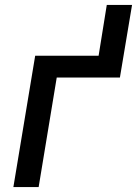

<svg xmlns="http://www.w3.org/2000/svg" viewBox="-20 -755 553 775"><path d="M34 0 122 -530H378L411 -735H513L464 -442H209L136 0Z"/></svg>

Font: Iosevka Curly Semibold Oblique
Style: Regular
Weight: 600
Italic angle: -9°
Monospace: yes
Designer: Belleve Invis
Foundry: Belleve Invis
Version: Version 11.1.0; ttfautohint (v1.8.3)